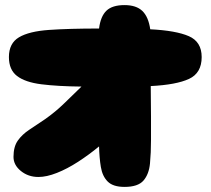

<svg xmlns="http://www.w3.org/2000/svg" viewBox="-20 -733 827 754"><path d="M131 -38Q91 -38 62 -61.5Q33 -85 33 -117Q33 -157 50 -181Q67 -205 95 -223.5Q123 -242 157 -265Q197 -293 232.5 -327.5Q268 -362 300 -393Q206 -394 142.5 -402Q79 -410 47 -434.5Q15 -459 15 -509Q15 -563 54.5 -586.5Q94 -610 172.5 -615.5Q251 -621 369 -621Q375 -669 398 -691Q421 -713 469 -713Q515 -713 539 -690Q563 -667 570 -618Q671 -613 721.5 -591Q772 -569 772 -509Q772 -446 722 -423Q672 -400 572 -395Q573 -334 573 -275Q573 -216 573 -183Q573 -133 569 -91Q565 -49 543.5 -24Q522 1 469 1Q424 1 403 -20Q382 -41 376 -77.5Q370 -114 369 -158Q329 -125 286.5 -97.5Q244 -70 203.5 -54Q163 -38 131 -38Z"/></svg>

Font: Cherry Bomb One
Style: Regular
Weight: 400
Designer: satsuyako
Foundry: satsuyako
Version: Version 4.100; ttfautohint (v1.8.3)